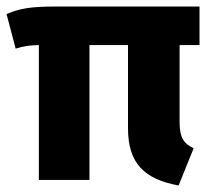

<svg xmlns="http://www.w3.org/2000/svg" viewBox="-21 -551 653 588"><path d="M590 -413V-531H147C74 -531 39 -525 -1 -508L27 -402C52 -410 66 -412 98 -413V0H253V-413H371V-158C371 -51 421 -2 526 17L572 -97C540 -112 529 -131 529 -179V-413Z"/></svg>

Font: Fira Sans
Style: Bold
Weight: 700
Designer: Carrois Corporate & Edenspiekermann AG
Foundry: Carrois Corporate GbR & Edenspiekermann AG
Version: Version 4.203